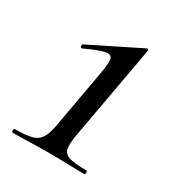

<svg xmlns="http://www.w3.org/2000/svg" viewBox="-107 -471 506 545"><g transform="rotate(30 145.5 -199.0)"><path d="M11 0Q7 0 7 -6Q7 -12 11 -12Q46 -12 65 -17Q84 -22 93.5 -37Q103 -52 108 -81L142 -271Q148 -304 146 -318.5Q144 -333 125.5 -330Q107 -327 62 -306Q58 -304 56 -309.5Q54 -315 58 -317L219 -397Q222 -399 225 -397Q228 -395 226 -392L170 -81Q165 -52 168.5 -37Q172 -22 190 -17Q208 -12 245 -12Q248 -12 248 -6Q248 0 245 0Q221 0 191.5 -1Q162 -2 129 -2Q96 -2 65.5 -1Q35 0 11 0Z"/></g></svg>

Font: Cormorant Garamond Light Medium
Style: Italic
Weight: 500
Italic angle: -10°
Version: Version 4.001